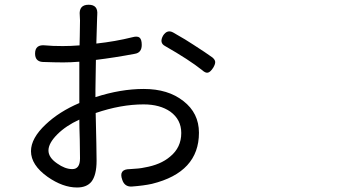

<svg xmlns="http://www.w3.org/2000/svg" viewBox="-20 -788 1540 826"><path d="M311.5 18.6Q250 18.6 184.6 -27.3Q113.3 -78.1 113.3 -137.7Q113.3 -193.4 176.8 -252.9Q234.4 -307.6 321.3 -344.7V-398.4Q321.3 -460.9 321.3 -522.5Q283.2 -519.5 252 -519.5Q218.8 -519.5 162.1 -521.5Q130.9 -524.4 130.9 -557.6Q130.9 -597.7 174.8 -592.8Q203.1 -589.8 250 -589.8Q284.2 -589.8 322.3 -592.8Q322.3 -606.4 323.2 -631.8Q324.2 -688.5 324.2 -700.2Q324.2 -713.9 323.2 -721.7Q318.4 -767.6 361.3 -767.6Q402.3 -767.6 398.4 -724.6Q398.4 -721.7 397.9 -713.9Q397.5 -706.1 397.5 -702.1Q396.5 -673.8 394.5 -600.6Q475.6 -609.4 549.8 -627.9Q571.3 -633.8 580.6 -626Q589.8 -618.2 589.8 -594.7Q589.8 -561.5 560.5 -556.6Q472.7 -540 392.6 -530.3Q390.6 -440.4 390.6 -402.3V-370.1Q499 -405.3 598.6 -405.3Q703.1 -405.3 768.6 -353.5Q835.9 -301.8 835.9 -216.8Q835.9 -46.9 633.8 2.9Q598.6 10.7 545.9 14.6Q515.6 15.6 505.9 -14.6Q489.3 -60.5 539.1 -60.5Q581.1 -62.5 601.6 -67.4Q670.9 -79.1 711.9 -114.3Q759.8 -153.3 759.8 -215.8Q759.8 -273.4 712.9 -307.6Q668 -338.9 597.7 -338.9Q500 -338.9 391.6 -301.8Q395.5 -141.6 395.5 -96.7Q395.5 -34.2 373 -5.9Q352.5 18.6 311.5 18.6ZM291 -60.5Q324.2 -60.5 324.2 -106.4Q324.2 -125 323.2 -186.5Q321.3 -243.2 321.3 -273.4Q263.7 -247.1 226.6 -210Q188.5 -171.9 188.5 -140.6Q188.5 -110.4 225.6 -85Q259.8 -60.5 291 -60.5ZM849.6 -486.3Q793 -531.2 690.4 -589.8Q664.1 -603.5 681.6 -634.8Q699.2 -662.1 724.6 -648.4Q783.2 -615.2 813.5 -594.7Q865.2 -561.5 893.6 -541Q905.3 -531.2 905.8 -521.5Q906.2 -511.7 897.5 -497.1Q885.7 -478.5 875 -475.6Q864.3 -472.7 849.6 -486.3Z"/></svg>

Font: Bpmf GenSen Rounded R
Style: R
Weight: 400
Foundry: But Ko
Version: Version 1.320